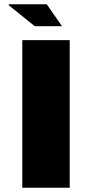

<svg xmlns="http://www.w3.org/2000/svg" viewBox="-20 -875 429 895"><path d="M84 -688H305V0H84ZM20 -851 22 -855H198L269 -753H142Z"/></svg>

Font: Archivo Black
Style: Regular
Weight: 400
Designer: Hector Gatti
Foundry: Omnibus-Type
Version: Version 1.101; ttfautohint (v1.8)